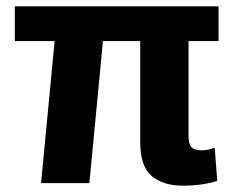

<svg xmlns="http://www.w3.org/2000/svg" viewBox="-20 -580 766 608"><path d="M577 -450V-149Q577 -125 586 -114.5Q595 -104 617 -104Q637 -104 660 -112L668 -7Q619 8 560 8Q496 8 460 -23Q424 -54 424 -130V-450H306L263 0H110L153 -450H27V-560H672V-450Z"/></svg>

Font: Martel Sans ExtraBold
Style: Regular
Weight: 800
Designer: Dan Reynolds and Mathieu Réguer
Foundry: Dan Reynolds and Mathieu Réguer
Version: Version 1.002; ttfautohint (v1.1) -l 5 -r 5 -G 72 -x 0 -D la